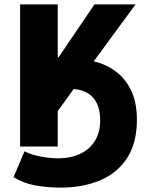

<svg xmlns="http://www.w3.org/2000/svg" viewBox="-20 -670 668 878"><path d="M72 0V-650H244V-408H248L412 -650H600L406 -386L244 -162V0ZM256 188Q198 188 142 178Q86 168 42 140L92 22Q124 38 167 46Q210 54 246 54Q302 54 345.5 34Q389 14 413.5 -25Q438 -64 438 -120Q438 -191 402 -227.5Q366 -264 296 -264L322 -400Q375 -400 426 -385Q477 -370 517.5 -337Q558 -304 582 -251Q606 -198 606 -122Q606 -16 561 53Q516 122 437 155Q358 188 256 188Z"/></svg>

Font: Source Sans 3 Black
Style: Regular
Weight: 900
Designer: Paul D. Hunt
Foundry: Adobe
Version: Version 3.046;hotconv 1.0.118;makeotfexe 2.5.65603